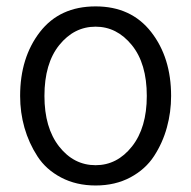

<svg xmlns="http://www.w3.org/2000/svg" viewBox="-20 -563 599 601"><path d="M119.1 -262.7Q119.1 -163.1 165 -104.5Q210.9 -45.9 279.3 -45.9Q346.7 -45.9 393.1 -104.5Q439.5 -163.1 439.5 -262.7Q439.5 -364.3 392.6 -421.9Q345.7 -479.5 279.3 -479.5Q211.9 -479.5 165.5 -421.9Q119.1 -364.3 119.1 -262.7ZM43 -262.7Q43 -382.8 105 -462.9Q167 -543 279.3 -543Q390.6 -543 453.1 -462.9Q515.6 -382.8 515.6 -262.7Q515.6 -211.9 502.4 -164.1Q489.3 -116.2 462.4 -74.7Q435.5 -33.2 388.2 -7.8Q340.8 17.6 279.3 17.6Q218.8 17.6 171.4 -7.3Q124 -32.2 97.2 -73.7Q70.3 -115.2 56.6 -163.1Q43 -210.9 43 -262.7Z"/></svg>

Font: Batunionen A1
Style: Regular
Weight: 400
Designer: HanYang I&C Co.,Ltd.
Foundry: HanYang I&C Co.,Ltd.
Version: Version 2.50; ttfautohint (v1.6)